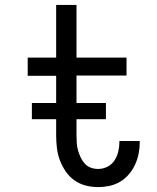

<svg xmlns="http://www.w3.org/2000/svg" viewBox="-20 -755 640 783"><path d="M380 8Q354 8 329 1.5Q304 -5 283 -20Q262 -35 247.5 -56.5Q233 -78 224 -102Q215 -126 212 -152Q209 -178 209 -203V-446H93V-520H209V-735H292V-520H496V-447H292V-203Q292 -188 293 -172.5Q294 -157 298 -142.5Q302 -128 308.5 -114Q315 -100 325 -88.5Q335 -77 349.5 -71.5Q364 -66 380 -66Q400 -66 418 -75Q436 -84 447 -101Q458 -118 462.5 -137.5Q467 -157 467 -177V-180H550V-176Q550 -152 545.5 -129Q541 -106 531 -84Q521 -62 505.5 -44Q490 -26 470 -14Q450 -2 426.5 3Q403 8 380 8ZM412 -269H110V-335H412Z"/></svg>

Font: Iosevka Extended
Style: Regular
Weight: 400
Width: 7
Monospace: yes
Designer: Belleve Invis
Foundry: Belleve Invis
Version: Version 32.5.0; ttfautohint (v1.8.4)